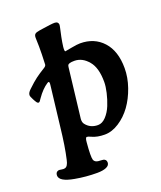

<svg xmlns="http://www.w3.org/2000/svg" viewBox="-143 -688 802 957"><g transform="rotate(-20 258.5 -209.0)"><path d="M111.3 -101.6 135.7 -308.6Q137.7 -321.3 136 -326.7Q134.3 -332 126 -327.1Q95.7 -307.6 67.9 -267.6Q65.9 -265.1 63.5 -261.5Q61 -257.8 59.6 -255.6Q58.1 -253.4 55.9 -251.7Q53.7 -250 51.3 -250Q49.3 -250 48.1 -250.5Q46.9 -251 45.4 -252.2Q43.9 -253.4 43 -254.4Q42 -255.4 40.3 -258.1Q38.6 -260.7 37.4 -262.7Q36.1 -264.6 33.7 -269Q31.2 -273.4 29.8 -276.4Q21 -292.5 21 -300.3Q21 -312.5 36.6 -327.1Q66.9 -356 85.9 -370.1Q105 -384.3 134.3 -402.3Q146 -409.2 146.5 -417.5Q147.9 -444.8 148.4 -470.9Q148.9 -497.1 148.7 -512.5Q148.4 -527.8 147.9 -542.2Q147.5 -556.6 147.5 -559.1Q147.5 -573.2 154.5 -578.6Q161.6 -584 178.2 -586.4Q181.2 -586.9 200.9 -589.8Q220.7 -592.8 236.1 -594.7Q251.5 -596.7 261.2 -596.7Q271.5 -596.7 276.6 -591.8Q281.7 -586.9 281.7 -579.6Q281.7 -574.7 278.1 -559.3Q274.4 -543.9 269.3 -518.6Q264.2 -493.2 261.2 -469.2Q258.8 -444.8 264.2 -444.8Q268.6 -445.3 299.3 -451.2Q330.1 -457 345.7 -457Q420.9 -457 466.8 -406.5Q512.7 -356 512.7 -265.1Q512.7 -215.8 495.1 -165Q477.5 -114.3 449.5 -75.4Q421.4 -36.6 383.3 -12Q345.2 12.7 307.1 12.7Q267.6 12.7 240.2 0Q225.1 -7.3 218.3 -7.3Q210.4 -7.3 208.5 17.1Q201.7 92.8 207.5 110.4Q212.9 124 231.4 126Q234.9 126.5 243.7 126.7Q252.4 127 256.3 127.9Q272.5 131.3 272.5 147.9Q272.5 163.6 254.4 171.4Q236.3 179.2 206.1 179.2Q146.5 179.2 90.3 168.9Q12.7 155.3 12.7 123Q12.7 105 28.3 101.1Q33.2 100.1 44.2 102.3Q55.2 104.5 62 102.5Q78.1 99.1 85 65.9Q100.1 1.5 111.3 -101.6ZM291.5 -43.5Q314 -43.5 334 -64.7Q354 -85.9 366.5 -116.7Q378.9 -147.5 386.2 -179.4Q393.6 -211.4 393.6 -235.4Q393.6 -310.5 362.8 -346.7Q331.1 -384.8 289.1 -384.8Q272.5 -384.8 264.4 -382.1Q256.3 -379.4 254.4 -375.7Q252.4 -372.1 251.5 -363.8L220.7 -101.1Q219.7 -84 227.1 -74.2Q250.5 -43.5 291.5 -43.5Z"/></g></svg>

Font: Cooper* SemiBold
Style: Italic
Weight: 600
Italic angle: -7°
Designer: Owen Earl
Foundry: indestructible type*
Version: Version 0.001